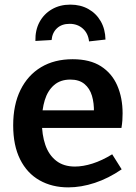

<svg xmlns="http://www.w3.org/2000/svg" viewBox="-20 -799 589 830"><path d="M275 11Q205 11 151 -19.5Q97 -50 67 -110Q37 -170 37 -257Q37 -346 68.5 -410Q100 -474 157.5 -508.5Q215 -543 294 -543Q369 -543 416.5 -512.5Q464 -482 487 -429Q510 -376 510 -309Q510 -294 509 -279Q508 -264 505 -246H133V-322H400L386 -313Q387 -353 377.5 -385Q368 -417 345 -436Q322 -455 284 -455Q241 -455 213.5 -431Q186 -407 173.5 -366Q161 -325 161 -273Q161 -216 176 -172.5Q191 -129 223 -104Q255 -79 304 -79Q339 -79 380 -92Q421 -105 465 -132L506 -67Q449 -28 390 -8.5Q331 11 275 11ZM284 -779Q328 -779 362 -760Q396 -741 415.5 -707Q435 -673 436 -628L365 -620Q361 -655 338 -675.5Q315 -696 281 -696Q247 -696 226.5 -677Q206 -658 203 -626L133 -622Q132 -669 151 -704Q170 -739 204.5 -759Q239 -779 284 -779Z"/></svg>

Font: Bitter Thin SemiBold
Style: Regular
Weight: 600
Version: Version 2.002